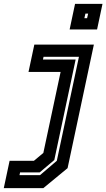

<svg xmlns="http://www.w3.org/2000/svg" viewBox="-128 -770 549 990"><path d="M-108.5 200 -78.5 59H47L95.5 18.5L184.5 -399H19L49 -540H356L220.5 97L95.5 200ZM-27.5 133H78.5L165 59L279 -477H96.5L93.5 -463H262L152 55L76.5 119H-24.5ZM231 -618 259 -750H400.5L372.5 -618ZM307 -676H321L326.5 -700H312.5Z"/></svg>

Font: Tourney Thin
Style: Italic
Weight: 100
Italic angle: -12°
Designer: Tyler Finck
Foundry: Etcetera Type Co
Version: Version 1.015